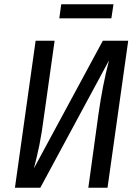

<svg xmlns="http://www.w3.org/2000/svg" viewBox="-20 -880 648 900"><path d="M484 0H394L442 -348Q461 -482 491 -597L169 0H50L147 -689H236L187 -341Q176 -256 165 -202Q154 -148 139 -91L462 -689H581ZM258 -794 267 -860H512L502 -794Z"/></svg>

Font: Fira Sans Condensed
Style: Italic
Weight: 400
Width: 3
Italic angle: -8°
Designer: bBox Type GmbH & Carrois Corporate GbR & Edenspiekermann AG
Foundry: bBox Type GmbH & Carrois Corporate GbR & Edenspiekermann AG
Version: Version 4.301